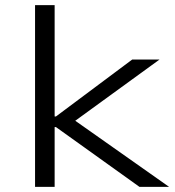

<svg xmlns="http://www.w3.org/2000/svg" viewBox="-20 -725 678 745"><path d="M116 0V-705H192V-273H197L493 -494H599L248 -239L250 -272L636 0H521L197 -232H192V0Z"/></svg>

Font: Nunito Sans 7pt Expanded Light
Style: Regular
Weight: 300
Width: 7
Designer: Vernon Adams
Foundry: Vernon Adams
Version: Version 3.101;gftools[0.9.27]